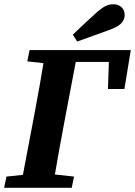

<svg xmlns="http://www.w3.org/2000/svg" viewBox="-42 -896 644 916"><path d="M473 -471.3H551.6L582 -657.1H253.7L242.3 -600.4H538.3L479.4 -657.1L473 -471.3ZM-22.3 0H300.2L311.1 -53.6L173.5 -68.6H130.1L-11.2 -53.6L-22.3 0ZM55.5 0H209.2C226 -103 244.7 -207 264.4 -310.7L330.2 -657.1H175.8C159.1 -554.1 141.1 -450.1 121.4 -347.1L55.5 0ZM88.2 -603.2 225 -588.2H240.6L253.7 -657.1H99.1L88.2 -603.2ZM305.4 -730.7 326.3 -698C381.3 -717.1 436.6 -737.4 491.6 -757.9C542.5 -777.1 552.8 -803.1 552.8 -825.8C552.8 -851.1 533.6 -875.6 500.7 -875.6C473.6 -875.6 455.7 -867.7 421.3 -838.6C381.9 -803.7 343.4 -767 305.4 -730.7Z"/></svg>

Font: Source Serif 4 Variable
Style: Italic
Weight: 400
Italic angle: -12°
Designer: Frank Grießhammer
Foundry: Adobe Systems Incorporated
Version: Version 4.004;hotconv 1.0.116;makeotfexe 2.5.65601